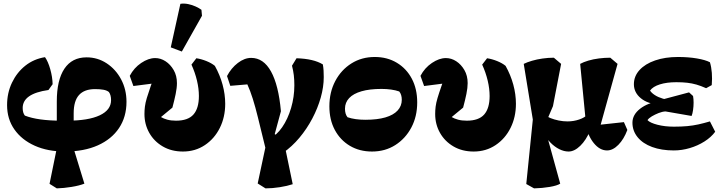

<svg xmlns="http://www.w3.org/2000/svg" viewBox="-20 -815 3962 1058"><path d="M293 223 253 198 294 -3 293 -74V-256Q293 -374 335 -436.5Q377 -499 457 -499Q518 -499 568 -466Q618 -433 647.5 -377.5Q677 -322 677 -254Q677 -171 636 -109.5Q595 -48 519 -14Q443 20 338 20Q243 20 171.5 -12Q100 -44 59.5 -101.5Q19 -159 19 -236Q19 -303 46 -359.5Q73 -416 119.5 -453Q166 -490 228 -500Q245 -476 257 -433.5Q269 -391 270 -351L247 -319Q105 -299 105 -220Q105 -193 117 -178Q188 -150 319 -150H350Q467 -150 529.5 -179.5Q592 -209 592 -263Q592 -277 589 -288.5Q586 -300 580 -308Q569 -317 550 -320.5Q531 -324 504 -324Q445 -324 415.5 -291.5Q386 -259 386 -191V-61L385 1L445 197Q417 208 374 215Q331 222 293 223Z M988 20Q925 20 877 -8Q829 -36 802.5 -83Q776 -130 776 -187Q776 -207 778.5 -227.5Q781 -248 789 -275Q797 -302 811 -342Q825 -382 847 -441L848 -358L715 -341L695 -397Q718 -441 758 -468Q798 -495 835 -495Q865 -495 892 -477.5Q919 -460 937 -429Q955 -398 955 -357Q955 -331 948 -297Q941 -263 930 -222L867 -170Q882 -161 902.5 -155.5Q923 -150 950 -150Q1016 -150 1046 -184Q1076 -218 1076 -286Q1076 -326 1065.5 -370.5Q1055 -415 1035 -459L1062 -494Q1089 -490 1117.5 -478.5Q1146 -467 1164 -452Q1192 -402 1206.5 -348.5Q1221 -295 1221 -243Q1221 -170 1191.5 -110.5Q1162 -51 1109 -15.5Q1056 20 988 20ZM982 -531 921 -554 974 -794Q995 -797 1017 -792.5Q1039 -788 1058.5 -779Q1078 -770 1090 -761L1093 -728Z M1443 223 1400 196 1448 -29 1452 39 1401 -169Q1387 -226 1373 -270.5Q1359 -315 1343 -350L1249 -342L1231 -396Q1254 -440 1290.5 -468Q1327 -496 1364 -496Q1432 -496 1473.5 -421Q1515 -346 1528 -202L1489 -58L1465 -51Q1504 -69 1535 -114Q1566 -159 1584 -220Q1602 -281 1602 -345Q1602 -375 1599 -400.5Q1596 -426 1589 -453L1614 -494Q1709 -491 1759 -460Q1762 -443 1763 -426.5Q1764 -410 1764 -390Q1764 -336 1747.5 -277.5Q1731 -219 1701 -162Q1671 -105 1630 -56Q1589 -7 1540 27L1549 -12L1593 200Q1563 210 1522 216.5Q1481 223 1443 223ZM1458 -20 1439 -55 1465 -92 1524 -59Z M2030 20Q1961 20 1908 -11.5Q1855 -43 1825 -99Q1795 -155 1795 -229Q1795 -307 1827.5 -368.5Q1860 -430 1916.5 -465.5Q1973 -501 2045 -501Q2114 -501 2167 -469Q2220 -437 2249.5 -381Q2279 -325 2279 -251Q2279 -173 2246.5 -112Q2214 -51 2158 -15.5Q2102 20 2030 20ZM1993 -155Q2059 -155 2103.5 -168Q2148 -181 2171 -206Q2194 -231 2194 -265Q2194 -294 2180 -311Q2160 -318 2135 -321.5Q2110 -325 2082 -325Q2017 -325 1972 -312Q1927 -299 1904 -274.5Q1881 -250 1881 -216Q1881 -186 1895 -169Q1915 -162 1940 -158.5Q1965 -155 1993 -155Z M2590 20Q2527 20 2479 -8Q2431 -36 2404.5 -83Q2378 -130 2378 -187Q2378 -207 2380.5 -227.5Q2383 -248 2391 -275Q2399 -302 2413 -342Q2427 -382 2449 -441L2450 -358L2317 -341L2297 -397Q2320 -441 2360 -468Q2400 -495 2437 -495Q2467 -495 2494 -477.5Q2521 -460 2539 -429Q2557 -398 2557 -357Q2557 -331 2550 -297Q2543 -263 2532 -222L2469 -170Q2484 -161 2504.5 -155.5Q2525 -150 2552 -150Q2618 -150 2648 -184Q2678 -218 2678 -286Q2678 -326 2667.5 -370.5Q2657 -415 2637 -459L2664 -494Q2691 -490 2719.5 -478.5Q2748 -467 2766 -452Q2794 -402 2808.5 -348.5Q2823 -295 2823 -243Q2823 -170 2793.5 -110.5Q2764 -51 2711 -15.5Q2658 20 2590 20Z M2923 223 2880 199 2920 -195 2939 -16 2866 -463Q2884 -472 2911 -480Q2938 -488 2969.5 -492.5Q3001 -497 3032 -497L3072 -463L3027 -230L2992 -148V-75L3067 197Q3050 208 3009 215Q2968 222 2923 223ZM3113 20Q3088 20 3062 7Q3036 -6 3013.5 -29Q2991 -52 2976 -81L2981 -183Q2994 -172 3014 -164Q3034 -156 3058.5 -151Q3083 -146 3107 -146Q3141 -146 3171.5 -156.5Q3202 -167 3218 -184L3232 -96Q3210 -43 3177.5 -11.5Q3145 20 3113 20ZM3325 14Q3285 14 3252 -26.5Q3219 -67 3207 -131V-154L3177 -463Q3195 -473 3222 -481Q3249 -489 3280.5 -493Q3312 -497 3343 -497L3383 -463L3283 -103L3252 -124L3418 -142L3437 -99Q3418 -48 3387.5 -17Q3357 14 3325 14Z M3693 14Q3625 14 3573.5 -5Q3522 -24 3493.5 -59Q3465 -94 3465 -139Q3465 -183 3507.5 -216Q3550 -249 3616 -258L3627 -266L3777 -306L3799 -286Q3802 -270 3802 -249.5Q3802 -229 3799 -208.5Q3796 -188 3791 -176L3647 -201Q3629 -200 3609 -192Q3589 -184 3572 -174Q3555 -164 3548 -153Q3562 -138 3603 -127.5Q3644 -117 3693 -117Q3735 -117 3767 -120Q3799 -123 3828.5 -129.5Q3858 -136 3892 -146L3921 -89Q3899 -59 3862 -35.5Q3825 -12 3781 1Q3737 14 3693 14ZM3679 -228 3612 -239Q3550 -242 3511.5 -273.5Q3473 -305 3473 -351Q3473 -395 3504 -429Q3535 -463 3590 -482Q3645 -501 3716 -501Q3773 -501 3820 -493Q3867 -485 3892 -472Q3900 -446 3902.5 -413.5Q3905 -381 3902 -346L3871 -329Q3842 -342 3817.5 -349Q3793 -356 3767 -359Q3741 -362 3707 -362Q3654 -362 3616 -350Q3578 -338 3562 -316Q3570 -303 3588.5 -291Q3607 -279 3632.5 -271.5Q3658 -264 3683 -264Z"/></svg>

Font: Eczar
Style: Bold
Weight: 700
Designer: Vaibhav Singh
Foundry: Rosetta Type Foundry
Version: Version 2.000